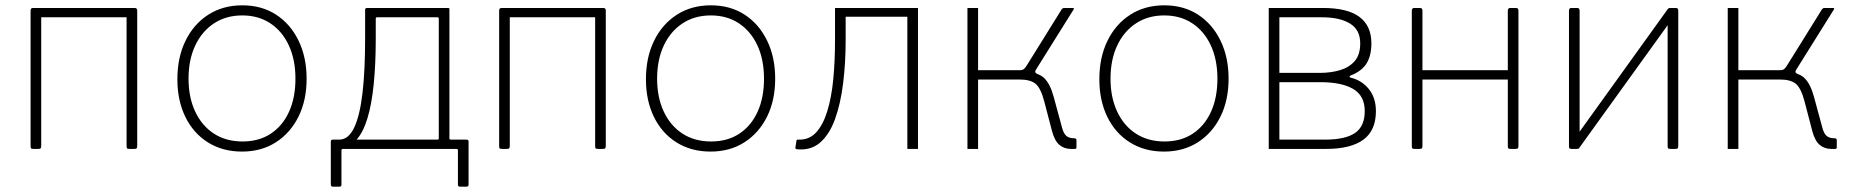

<svg xmlns="http://www.w3.org/2000/svg" viewBox="-20 -560 6957 722"><path d="M135 -520V-12Q135 -5 133 -2.5Q131 0 123 0H106Q99 0 97 -2Q95 -4 95 -10V-520Q95 -530 104 -530H126Q135 -530 135 -520ZM496 -520V-12Q496 -5 494 -2.5Q492 0 484 0H467Q460 0 458 -2Q456 -4 456 -10V-520Q456 -530 465 -530H487Q496 -530 496 -520ZM125 -495Q119 -495 119 -501V-524Q119 -530 125 -530H477Q483 -530 483 -524V-501Q483 -495 477 -495Z M890 10Q817 10 762 -24.5Q707 -59 677 -120.5Q647 -182 647 -262Q647 -344 677.5 -406.5Q708 -469 763 -504.5Q818 -540 891 -540Q964 -540 1018 -505Q1072 -470 1102.5 -407.5Q1133 -345 1133 -264Q1133 -183 1102.5 -121.5Q1072 -60 1017.5 -25Q963 10 890 10ZM892 -28Q954 -28 998.5 -57.5Q1043 -87 1067 -140Q1091 -193 1091 -264Q1091 -335 1066.5 -388.5Q1042 -442 997 -472Q952 -502 891 -502Q830 -502 784.5 -472Q739 -442 714 -388.5Q689 -335 689 -264Q689 -194 714 -140.5Q739 -87 784.5 -57.5Q830 -28 892 -28Z M1232 142Q1228 142 1226 140Q1224 138 1224 134V-28Q1224 -35 1232 -35H1626Q1630 -35 1630 -40V-490Q1630 -495 1625 -495H1398Q1393 -495 1393 -490L1353 -523Q1353 -530 1360 -530H1663Q1668 -530 1669 -529Q1670 -528 1670 -523V-40Q1670 -35 1675 -35H1734Q1742 -35 1742 -28V134Q1742 138 1740 140Q1738 142 1734 142H1710Q1702 142 1702 135V5Q1702 0 1696 0H1270Q1264 0 1264 5V135Q1264 142 1256 142ZM1262 -7 1256 -35Q1290 -35 1311.5 -79.5Q1333 -124 1343 -209Q1353 -294 1353 -415V-523H1393V-415Q1393 -321 1385.5 -245Q1378 -169 1362 -116Q1346 -63 1321 -35Q1296 -7 1262 -7Z M1897 -520V-12Q1897 -5 1895 -2.5Q1893 0 1885 0H1868Q1861 0 1859 -2Q1857 -4 1857 -10V-520Q1857 -530 1866 -530H1888Q1897 -530 1897 -520ZM2258 -520V-12Q2258 -5 2256 -2.5Q2254 0 2246 0H2229Q2222 0 2220 -2Q2218 -4 2218 -10V-520Q2218 -530 2227 -530H2249Q2258 -530 2258 -520ZM1887 -495Q1881 -495 1881 -501V-524Q1881 -530 1887 -530H2239Q2245 -530 2245 -524V-501Q2245 -495 2239 -495Z M2652 10Q2579 10 2524 -24.5Q2469 -59 2439 -120.5Q2409 -182 2409 -262Q2409 -344 2439.5 -406.5Q2470 -469 2525 -504.5Q2580 -540 2653 -540Q2726 -540 2780 -505Q2834 -470 2864.5 -407.5Q2895 -345 2895 -264Q2895 -183 2864.5 -121.5Q2834 -60 2779.5 -25Q2725 10 2652 10ZM2654 -28Q2716 -28 2760.5 -57.5Q2805 -87 2829 -140Q2853 -193 2853 -264Q2853 -335 2828.5 -388.5Q2804 -442 2759 -472Q2714 -502 2653 -502Q2592 -502 2546.5 -472Q2501 -442 2476 -388.5Q2451 -335 2451 -264Q2451 -194 2476 -140.5Q2501 -87 2546.5 -57.5Q2592 -28 2654 -28Z M2975 1Q2970 -1 2971 -5L2975 -31Q2976 -35 2981 -35Q3022 -33 3048.5 -61.5Q3075 -90 3091 -142Q3107 -194 3113.5 -262.5Q3120 -331 3120 -409V-530H3432V0H3392V-497H3160V-409Q3160 -324 3150.5 -247Q3141 -170 3120 -112Q3099 -54 3063.5 -23.5Q3028 7 2975 1Z M3618 0V-530H3658V-296H3830V-289Q3883 -289 3906 -267Q3929 -245 3942 -197L3974 -79Q3980 -57 3990.5 -48.5Q4001 -40 4020 -40Q4028 -40 4028 -33V-6Q4028 -3 4026.5 -1.5Q4025 0 4022 0H4007Q3982 0 3964 -15Q3946 -30 3936 -67L3907 -178Q3894 -228 3874.5 -244.5Q3855 -261 3814 -261H3658V0ZM3814 -281V-296Q3825 -296 3830.5 -300.5Q3836 -305 3843 -317L3973 -526Q3975 -528 3977 -529Q3979 -530 3983 -530H4015Q4017 -530 4018 -528.5Q4019 -527 4017 -524L3875 -297Q3872 -292 3873 -288.5Q3874 -285 3882 -281Z M4357 10Q4284 10 4229 -24.5Q4174 -59 4144 -120.5Q4114 -182 4114 -262Q4114 -344 4144.5 -406.5Q4175 -469 4230 -504.5Q4285 -540 4358 -540Q4431 -540 4485 -505Q4539 -470 4569.5 -407.5Q4600 -345 4600 -264Q4600 -183 4569.5 -121.5Q4539 -60 4484.5 -25Q4430 10 4357 10ZM4359 -28Q4421 -28 4465.5 -57.5Q4510 -87 4534 -140Q4558 -193 4558 -264Q4558 -335 4533.5 -388.5Q4509 -442 4464 -472Q4419 -502 4358 -502Q4297 -502 4251.5 -472Q4206 -442 4181 -388.5Q4156 -335 4156 -264Q4156 -194 4181 -140.5Q4206 -87 4251.5 -57.5Q4297 -28 4359 -28Z M4751 0V-530H4955Q5047 -530 5092 -496.5Q5137 -463 5137 -397Q5137 -352 5119.5 -322.5Q5102 -293 5059 -276Q5055 -275 5055 -272Q5055 -269 5059 -268Q5101 -258 5127.5 -225Q5154 -192 5154 -142Q5154 -69 5106.5 -34.5Q5059 0 4967 0ZM4963 -35Q5039 -35 5075.5 -60Q5112 -85 5112 -142Q5112 -200 5068.5 -225.5Q5025 -251 4945 -251H4791V-35ZM4945 -286Q4984 -286 5018.5 -296Q5053 -306 5074 -330Q5095 -354 5095 -397Q5095 -448 5056.5 -471.5Q5018 -495 4951 -495H4791V-286Z M5329 -520V-12Q5329 -5 5327 -2.5Q5325 0 5317 0H5300Q5293 0 5291 -2Q5289 -4 5289 -10V-520Q5289 -530 5298 -530H5320Q5329 -530 5329 -520ZM5690 -520V-12Q5690 -5 5688 -2.5Q5686 0 5678 0H5661Q5654 0 5652 -2Q5650 -4 5650 -10V-520Q5650 -530 5659 -530H5681Q5690 -530 5690 -520ZM5319 -261Q5313 -261 5313 -267V-290Q5313 -296 5319 -296H5671Q5677 -296 5677 -290V-267Q5677 -261 5671 -261Z M5920 -520V-12Q5920 -5 5918 -2.5Q5916 0 5908 0H5891Q5884 0 5882 -2Q5880 -4 5880 -10V-520Q5880 -530 5889 -530H5911Q5920 -530 5920 -520ZM6291 -520V-12Q6291 -5 6289 -2.5Q6287 0 6279 0H6262Q6255 0 6253 -2Q6251 -4 6251 -10V-520Q6251 -530 6260 -530H6282Q6291 -530 6291 -520ZM6253 -528 6279 -504 5918 -3 5892 -26Z M6477 0V-530H6517V-296H6689V-289Q6742 -289 6765 -267Q6788 -245 6801 -197L6833 -79Q6839 -57 6849.5 -48.5Q6860 -40 6879 -40Q6887 -40 6887 -33V-6Q6887 -3 6885.5 -1.5Q6884 0 6881 0H6866Q6841 0 6823 -15Q6805 -30 6795 -67L6766 -178Q6753 -228 6733.5 -244.5Q6714 -261 6673 -261H6517V0ZM6673 -281V-296Q6684 -296 6689.5 -300.5Q6695 -305 6702 -317L6832 -526Q6834 -528 6836 -529Q6838 -530 6842 -530H6874Q6876 -530 6877 -528.5Q6878 -527 6876 -524L6734 -297Q6731 -292 6732 -288.5Q6733 -285 6741 -281Z"/></svg>

Font: Libre Franklin Thin
Style: Regular
Weight: 100
Designer: Pablo Impallari, Rodrigo Fuenzalida, Nhung Nguyen
Foundry: Impallari Type
Version: Version 3.000